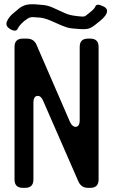

<svg xmlns="http://www.w3.org/2000/svg" viewBox="-20 -896 545 925"><path d="M90 9H101Q141 9 141 -31V-400Q141 -434 162 -434Q178 -434 188 -410L358 -21Q372 9 404 9H415Q455 9 455 -31V-670Q455 -710 415 -710H404Q364 -710 364 -670V-318Q364 -285 344 -285Q328 -285 317 -309L156 -680Q143 -710 110 -710H90Q50 -710 50 -670V-31Q50 9 90 9ZM390 -818 385 -817Q379 -815 355 -818L340 -820Q314 -823 292 -833L235 -859Q224 -864 212 -867.5Q200 -871 187 -872L153 -875Q125 -877 106 -872.5Q87 -868 69 -853L44 -832Q34 -824 26 -814Q18 -804 13 -792Q9 -782 13 -771Q16 -765 26.5 -757.5Q37 -750 49 -748.5Q61 -747 66 -759Q73 -774 95 -793L97 -795Q115 -809 125 -812Q135 -815 161 -812L175 -811Q197 -808 223 -797L280 -772Q292 -767 304 -763.5Q316 -760 329 -759L364 -756Q385 -754 401.5 -757Q418 -760 438 -776L463 -796Q478 -808 487.5 -821Q497 -834 495.5 -846.5Q494 -859 474 -867Q447 -880 440 -866Q436 -854 413 -836Z"/></svg>

Font: WDXL Lubrifont TC
Style: Regular
Weight: 400
Designer: [WDXL Lubrifont] Copyright 2020-2022 (c) NightFurySL2001, Skr-ZERO; [ZCOOL QingKe HuangYou] Copyright 2018-2022 (c) The 
Version: Version 2.001;hotconv 1.1.1;makeotfexe 2.6.0